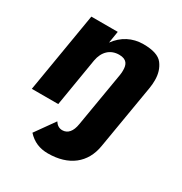

<svg xmlns="http://www.w3.org/2000/svg" viewBox="-166 -595 908 957"><g transform="rotate(30 287.5 -116.0)"><path d="M244 239C363 239 441 179 458 72L520 -296C523 -313 524 -329 524 -344C524 -379 515 -409 496 -434C477 -459 440 -471 385 -471C322 -471 269 -443 232 -392L243 -460H91L14 0H166L212 -277C222 -333 257 -365 307 -365C352 -365 362 -339 362 -308C362 -300 362 -290 360 -280L307 34C300 79 279 103 248 103C230 103 216 94 205 77L126 188C158 223 196 239 244 239Z"/></g></svg>

Font: Jost
Style: Bold Italic
Weight: 700
Italic angle: -5°
Version: Version 3.710